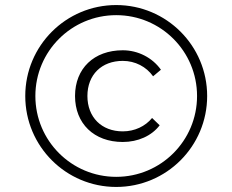

<svg xmlns="http://www.w3.org/2000/svg" viewBox="-20 -730 920 760"><path d="M440 -30C263 -30 120 -173 120 -350C120 -527 263 -670 440 -670C617 -670 760 -527 760 -350C760 -173 617 -30 440 -30ZM440 -710C241 -710 80 -549 80 -350C80 -151 241 10 440 10C639 10 800 -151 800 -350C800 -549 639 -710 440 -710ZM612 -234 582 -263C555 -230 513 -210 466 -210C382 -210 326 -266 326 -350C326 -434 382 -489 466 -489C515 -489 559 -466 586 -428L617 -454C583 -502 526 -531 466 -531C352 -531 277 -459 277 -350C277 -241 352 -168 466 -168C526 -168 580 -192 612 -234Z"/></svg>

Font: Gully Light
Style: Regular
Weight: 300
Designer: jaikishan Patel
Foundry: MagicType
Version: Version 1.000;Glyphs 3.2 (3242)